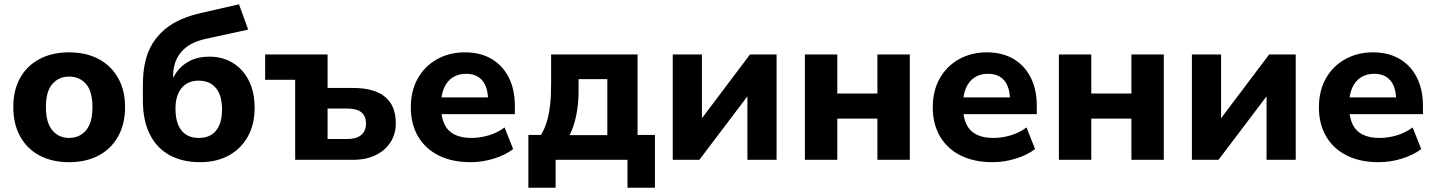

<svg xmlns="http://www.w3.org/2000/svg" viewBox="-20 -745 6690 895"><path d="M302 11Q223 11 164.5 -20Q106 -51 74 -109Q42 -167 42 -246Q42 -325 74 -382Q106 -439 164.5 -470Q223 -501 302 -501Q381 -501 439.5 -470Q498 -439 530.5 -381.5Q563 -324 563 -246Q563 -167 530.5 -109Q498 -51 439.5 -20Q381 11 302 11ZM302 -102Q351 -102 381 -137.5Q411 -173 411 -246Q411 -319 381 -353.5Q351 -388 302 -388Q254 -388 224 -353.5Q194 -319 194 -246Q194 -173 224 -137.5Q254 -102 302 -102Z M912 11Q831 11 771 -21.5Q711 -54 678.5 -118.5Q646 -183 646 -278V-349Q646 -409 657 -457Q668 -505 691 -542Q714 -579 747.5 -607.5Q781 -636 825 -655Q869 -674 924 -686L1094 -725L1137 -607L935 -563Q863 -547 825 -503Q787 -459 787 -390V-328H768Q777 -370 800.5 -405Q824 -440 863.5 -460.5Q903 -481 957 -481Q1003 -481 1041 -464.5Q1079 -448 1107.5 -417Q1136 -386 1151.5 -342Q1167 -298 1167 -242Q1167 -165 1135 -108Q1103 -51 1046 -20Q989 11 912 11ZM907 -102Q959 -102 987 -136Q1015 -170 1015 -235Q1015 -300 986.5 -334.5Q958 -369 906 -369Q855 -369 826.5 -334.5Q798 -300 798 -239Q798 -172 826 -137Q854 -102 907 -102Z M1356 0V-373H1216V-491H1507V-335H1625Q1725 -335 1775 -293.5Q1825 -252 1825 -171Q1825 -120 1800 -81.5Q1775 -43 1730.5 -21.5Q1686 0 1625 0ZM1507 -97H1599Q1640 -97 1663 -115Q1686 -133 1686 -169Q1686 -205 1664 -222Q1642 -239 1599 -239H1507Z M2174 11Q2087 11 2024.5 -20.5Q1962 -52 1928.5 -109.5Q1895 -167 1895 -245Q1895 -321 1927 -378.5Q1959 -436 2016.5 -468.5Q2074 -501 2147 -501Q2219 -501 2271 -470.5Q2323 -440 2351.5 -384Q2380 -328 2380 -251V-213H2019V-291H2271L2255 -277Q2255 -338 2228.5 -369.5Q2202 -401 2153 -401Q2116 -401 2090 -384Q2064 -367 2050 -335Q2036 -303 2036 -258V-250Q2036 -199 2051.5 -166.5Q2067 -134 2098.5 -118Q2130 -102 2177 -102Q2217 -102 2258 -114Q2299 -126 2332 -151L2372 -50Q2335 -22 2281.5 -5.5Q2228 11 2174 11Z M2443 130V-116H2502Q2519 -145 2529 -178Q2539 -211 2544 -254Q2549 -297 2549 -354V-491H2952V-116H3033V130H2905V0H2570V130ZM2635 -115H2811V-376H2677V-316Q2677 -261 2666 -207Q2655 -153 2635 -115Z M3116 0V-491H3252V-158H3225L3476 -491H3600V0H3464V-333H3492L3240 0Z M3732 0V-491H3883V-309H4070V-491H4221V0H4070V-192H3883V0Z M4607 11Q4520 11 4457.5 -20.5Q4395 -52 4361.5 -109.5Q4328 -167 4328 -245Q4328 -321 4360 -378.5Q4392 -436 4449.5 -468.5Q4507 -501 4580 -501Q4652 -501 4704 -470.5Q4756 -440 4784.5 -384Q4813 -328 4813 -251V-213H4452V-291H4704L4688 -277Q4688 -338 4661.5 -369.5Q4635 -401 4586 -401Q4549 -401 4523 -384Q4497 -367 4483 -335Q4469 -303 4469 -258V-250Q4469 -199 4484.5 -166.5Q4500 -134 4531.5 -118Q4563 -102 4610 -102Q4650 -102 4691 -114Q4732 -126 4765 -151L4805 -50Q4768 -22 4714.5 -5.5Q4661 11 4607 11Z M4916 0V-491H5067V-309H5254V-491H5405V0H5254V-192H5067V0Z M5536 0V-491H5672V-158H5645L5896 -491H6020V0H5884V-333H5912L5660 0Z M6407 11Q6320 11 6257.5 -20.5Q6195 -52 6161.5 -109.5Q6128 -167 6128 -245Q6128 -321 6160 -378.5Q6192 -436 6249.5 -468.5Q6307 -501 6380 -501Q6452 -501 6504 -470.5Q6556 -440 6584.5 -384Q6613 -328 6613 -251V-213H6252V-291H6504L6488 -277Q6488 -338 6461.5 -369.5Q6435 -401 6386 -401Q6349 -401 6323 -384Q6297 -367 6283 -335Q6269 -303 6269 -258V-250Q6269 -199 6284.5 -166.5Q6300 -134 6331.5 -118Q6363 -102 6410 -102Q6450 -102 6491 -114Q6532 -126 6565 -151L6605 -50Q6568 -22 6514.5 -5.5Q6461 11 6407 11Z"/></svg>

Font: Nunito Sans 12pt ExtraBold
Style: Regular
Weight: 800
Designer: Vernon Adams
Foundry: Vernon Adams
Version: Version 3.101;gftools[0.9.27]